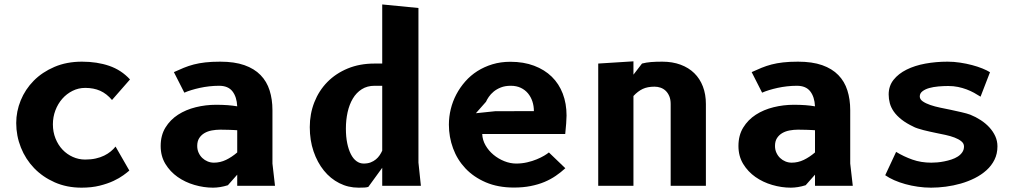

<svg xmlns="http://www.w3.org/2000/svg" viewBox="-20 -836 4590 864"><path d="M484 -386Q460 -414.5 430.8 -427.5Q401.5 -440.5 363.5 -440.5Q333 -440.5 306.5 -427.2Q280 -414 260.2 -391.5Q240.5 -369 229.2 -339.2Q218 -309.5 218 -276.5Q218 -242 229.8 -212.8Q241.5 -183.5 261.5 -162.5Q281.5 -141.5 307.8 -129.8Q334 -118 363.5 -118Q389.5 -118 410.8 -122.8Q432 -127.5 448.8 -135.8Q465.5 -144 478.2 -154.5Q491 -165 500 -176.5L562 -68.5Q553 -60.5 535.2 -47.5Q517.5 -34.5 491 -22Q464.5 -9.5 428.5 -0.5Q392.5 8.5 347 8.5Q280.5 8.5 226.2 -15.5Q172 -39.5 133.5 -79.5Q95 -119.5 74 -172.2Q53 -225 53 -282.5Q53 -334.5 73.2 -384.2Q93.5 -434 131.8 -472.8Q170 -511.5 225 -535Q280 -558.5 349 -558.5Q416.5 -558.5 471.2 -539.8Q526 -521 565 -478.5Z M1217.5 0H1047.5V-50L1005.5 -2.5Q988 3 970.8 5.8Q953.5 8.5 938.5 8.5Q897 8.5 855 -3.8Q813 -16 779.2 -39.8Q745.5 -63.5 724.2 -98.5Q703 -133.5 703 -179Q703 -227 724.5 -262Q746 -297 781.2 -319.8Q816.5 -342.5 861 -353.5Q905.5 -364.5 952 -364.5Q980.5 -364.5 1004 -362.8Q1027.5 -361 1047.5 -357.5Q1045.5 -400 1026 -425Q1006.5 -450 966 -450Q944 -450 921.8 -447.5Q899.5 -445 879 -440.5Q858.5 -436 840.8 -430.5Q823 -425 809.5 -419L762.5 -511.5Q785.5 -522 806.8 -530.8Q828 -539.5 851.8 -545.8Q875.5 -552 904 -555.2Q932.5 -558.5 971 -558.5Q1035 -558.5 1079.8 -542.8Q1124.5 -527 1152.5 -498.2Q1180.5 -469.5 1193.2 -429.2Q1206 -389 1206 -340.5V-100ZM1047.5 -250Q1040 -250.5 1030 -251Q1020 -251.5 1009.5 -251.8Q999 -252 988.8 -252.2Q978.5 -252.5 971 -252.5Q952 -252.5 933.2 -249Q914.5 -245.5 900 -237Q885.5 -228.5 876.5 -214.5Q867.5 -200.5 867.5 -179.5Q867.5 -162.5 873.8 -148.8Q880 -135 890.5 -125Q901 -115 914.5 -109.5Q928 -104 942.5 -104Q971 -104 997 -116.5Q1023 -129 1047.5 -150Z M1700 -450H1665.5Q1632.5 -450 1608 -434.5Q1583.5 -419 1567.8 -392.5Q1552 -366 1544.2 -331Q1536.5 -296 1536.5 -257.5Q1536.5 -220.5 1542.5 -191.5Q1548.5 -162.5 1559 -142Q1569.5 -121.5 1584.2 -110.8Q1599 -100 1616.5 -100Q1634.5 -100 1648 -105.2Q1661.5 -110.5 1671.5 -118.8Q1681.5 -127 1688.5 -137.5Q1695.5 -148 1700 -158ZM1700 0V-81L1637.5 5Q1633.5 6 1630 6.8Q1626.5 7.5 1621.8 7.8Q1617 8 1610.2 8.2Q1603.5 8.5 1593 8.5Q1547 8.5 1507 -11.8Q1467 -32 1437.5 -68.5Q1408 -105 1391 -154.8Q1374 -204.5 1374 -264Q1374 -323.5 1394.5 -375.8Q1415 -428 1453 -466.8Q1491 -505.5 1544.8 -527.8Q1598.5 -550 1665 -550H1700V-816L1863 -800V-104.5L1874 0Z M2524 -79Q2504 -60.5 2481 -44.8Q2458 -29 2430 -17.2Q2402 -5.5 2368 1.2Q2334 8 2293 8Q2221 8 2166.2 -15.5Q2111.5 -39 2074.5 -78.2Q2037.5 -117.5 2018.8 -168.5Q2000 -219.5 2000 -275Q2000 -310.5 2008.5 -345.2Q2017 -380 2033.5 -411.2Q2050 -442.5 2073.8 -469.5Q2097.5 -496.5 2128.2 -516Q2159 -535.5 2196.2 -546.8Q2233.5 -558 2276.5 -558Q2336.5 -558 2383.5 -540.2Q2430.5 -522.5 2463 -490.8Q2495.5 -459 2512.5 -414.5Q2529.5 -370 2529.5 -316Q2529.5 -302.5 2527.8 -280.5Q2526 -258.5 2523.5 -233H2150Q2151 -206 2165 -181.8Q2179 -157.5 2200.8 -139.5Q2222.5 -121.5 2249.2 -110.8Q2276 -100 2303 -100Q2328.5 -100 2352.2 -105.5Q2376 -111 2395.2 -119Q2414.5 -127 2428.8 -135.5Q2443 -144 2450 -150ZM2382.5 -336Q2382.5 -359 2375.8 -379.5Q2369 -400 2356 -415.8Q2343 -431.5 2323.5 -440.8Q2304 -450 2278.5 -450Q2253 -450 2234 -442.5Q2215 -435 2201.5 -423.8Q2188 -412.5 2179.5 -400Q2171 -387.5 2167 -378L2121.5 -326.5L2208 -335.5Z M2830.5 0H2672V-550L2830.5 -560V-500L2869 -550Q2888 -555 2909.8 -556.8Q2931.5 -558.5 2960.5 -558.5Q3006 -558.5 3042.5 -545Q3079 -531.5 3104.2 -506.8Q3129.5 -482 3143 -446.8Q3156.5 -411.5 3156.5 -368V0H2998V-368Q2998 -388.5 2991.8 -403.2Q2985.5 -418 2975.5 -427.5Q2965.5 -437 2952.5 -441.5Q2939.5 -446 2925.5 -446Q2894 -446 2872.2 -435.8Q2850.5 -425.5 2830.5 -404Z M3817.5 0H3647.5V-50L3605.5 -2.5Q3588 3 3570.8 5.8Q3553.5 8.5 3538.5 8.5Q3497 8.5 3455 -3.8Q3413 -16 3379.2 -39.8Q3345.5 -63.5 3324.2 -98.5Q3303 -133.5 3303 -179Q3303 -227 3324.5 -262Q3346 -297 3381.2 -319.8Q3416.5 -342.5 3461 -353.5Q3505.5 -364.5 3552 -364.5Q3580.5 -364.5 3604 -362.8Q3627.5 -361 3647.5 -357.5Q3645.5 -400 3626 -425Q3606.5 -450 3566 -450Q3544 -450 3521.8 -447.5Q3499.5 -445 3479 -440.5Q3458.5 -436 3440.8 -430.5Q3423 -425 3409.5 -419L3362.5 -511.5Q3385.5 -522 3406.8 -530.8Q3428 -539.5 3451.8 -545.8Q3475.5 -552 3504 -555.2Q3532.5 -558.5 3571 -558.5Q3635 -558.5 3679.8 -542.8Q3724.5 -527 3752.5 -498.2Q3780.5 -469.5 3793.2 -429.2Q3806 -389 3806 -340.5V-100ZM3647.5 -250Q3640 -250.5 3630 -251Q3620 -251.5 3609.5 -251.8Q3599 -252 3588.8 -252.2Q3578.5 -252.5 3571 -252.5Q3552 -252.5 3533.2 -249Q3514.5 -245.5 3500 -237Q3485.5 -228.5 3476.5 -214.5Q3467.5 -200.5 3467.5 -179.5Q3467.5 -162.5 3473.8 -148.8Q3480 -135 3490.5 -125Q3501 -115 3514.5 -109.5Q3528 -104 3542.5 -104Q3571 -104 3597 -116.5Q3623 -129 3647.5 -150Z M4392.5 -401Q4378.5 -410 4363 -418.5Q4347.5 -427 4329.5 -433.8Q4311.5 -440.5 4291 -444.8Q4270.5 -449 4247 -449Q4225.5 -449 4202.8 -447Q4180 -445 4161.5 -439.8Q4143 -434.5 4131 -425.2Q4119 -416 4119 -402Q4119 -389 4132.5 -379.8Q4146 -370.5 4166.5 -363.5Q4187 -356.5 4211.2 -351.5Q4235.5 -346.5 4257.5 -342Q4283 -336.5 4307 -331Q4331 -325.5 4346 -320Q4371 -310 4393.2 -295.5Q4415.5 -281 4432.2 -262.8Q4449 -244.5 4458.8 -223Q4468.5 -201.5 4468.5 -177.5Q4468.5 -144 4455.2 -117.2Q4442 -90.5 4419.2 -70Q4396.5 -49.5 4366.8 -34.5Q4337 -19.5 4303.8 -10Q4270.5 -0.5 4236 4Q4201.5 8.5 4170 8.5Q4140 8.5 4110.5 4.2Q4081 0 4054 -7.5Q4027 -15 4003.8 -25.2Q3980.5 -35.5 3963.5 -47.5L4012.5 -152.5Q4047 -131.5 4085.8 -117.8Q4124.5 -104 4171 -104Q4182.5 -104 4197.8 -105.2Q4213 -106.5 4229.2 -109.8Q4245.5 -113 4261.5 -118.2Q4277.5 -123.5 4290 -131.5Q4302.5 -139.5 4310.2 -150.8Q4318 -162 4318 -177Q4318 -190.5 4306 -200.2Q4294 -210 4275.5 -217Q4257 -224 4235 -228.8Q4213 -233.5 4193 -237.5Q4178.5 -240.5 4163.8 -243.8Q4149 -247 4135.5 -250.5Q4122 -254 4110.5 -257.8Q4099 -261.5 4091 -265.5H4091.5Q4058.5 -281 4036.8 -298.2Q4015 -315.5 4002.2 -333.8Q3989.5 -352 3984.2 -371.5Q3979 -391 3979 -411Q3979 -449 4001 -476.8Q4023 -504.5 4059.8 -522.8Q4096.5 -541 4144.2 -549.8Q4192 -558.5 4244 -558.5Q4272 -558.5 4300.2 -554.2Q4328.5 -550 4354 -543.2Q4379.5 -536.5 4400.5 -528Q4421.5 -519.5 4435 -511Z"/></svg>

Font: B612 Mono
Style: Bold
Weight: 700
Version: Version 1.005